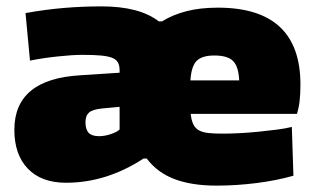

<svg xmlns="http://www.w3.org/2000/svg" viewBox="-20 -568 992 602"><path d="M659 14Q581 14 527 -6.5Q473 -27 440 -71H430Q314 5 187 5Q110 5 67.5 -39Q25 -83 25 -161Q25 -320 232 -332L355 -340V-347Q355 -363 349.5 -372.5Q344 -382 331 -387Q318 -392 295.5 -394Q273 -396 239 -396Q207 -396 160.5 -391Q114 -386 74 -378L60 -527Q121 -538 179.5 -543Q238 -548 298 -548Q417 -548 478 -501H488Q522 -522 565 -533Q608 -544 663 -544Q922 -544 922 -303Q922 -274 919.5 -252Q917 -230 911 -211H578Q580 -191 586 -178.5Q592 -166 603.5 -159.5Q615 -153 633 -151Q651 -149 677 -149Q702 -149 731.5 -150.5Q761 -152 790.5 -155Q820 -158 847.5 -161.5Q875 -165 895 -170L900 -17Q847 -2 784 6Q721 14 659 14ZM291 -141Q308 -141 327.5 -147.5Q347 -154 355 -162V-233L301 -228Q270 -225 259 -215Q248 -205 248 -185Q248 -162 258 -151.5Q268 -141 291 -141ZM730 -316Q728 -359 711 -376.5Q694 -394 652 -394Q614 -394 597 -377.5Q580 -361 577 -316Z"/></svg>

Font: Plata Sans Black
Style: Regular
Weight: 900
Designer: Pablo Impallari, Andres Torresi, & Cristiano Sobral
Foundry: Pablo Impallari, Andres Torresi, & Cristiano Sobral
Version: Version 1.00;December 28, 2019;FontCreator 12.0.0.2547 64-bi